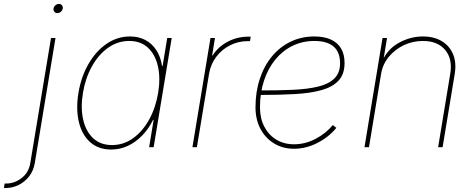

<svg xmlns="http://www.w3.org/2000/svg" viewBox="-110 -736 2375 960"><path d="M145 -545.9H167.5L64 79.1Q57.6 117.7 35.6 145.8Q13.7 173.8 -17.1 189Q-47.9 204.1 -81.5 204.1H-90.3L-86.9 181.6H-78.1Q-37.6 181.6 -2 154.3Q33.7 127 41.5 79.1ZM176.8 -670.4Q167.5 -670.4 161.9 -677.2Q156.2 -684.1 157.7 -693.4Q159.2 -703.1 167.2 -709.7Q175.3 -716.3 184.6 -716.3Q194.3 -716.3 199.7 -709.7Q205.1 -703.1 203.6 -693.4Q202.1 -684.1 194.3 -677.2Q186.5 -670.4 176.8 -670.4Z M446.3 11.7Q381.8 11.7 340.6 -25.4Q299.3 -62.5 284.2 -126.7Q269 -190.9 282.2 -271.5Q295.4 -351.6 332 -415.5Q368.7 -479.5 422.4 -516.6Q476.1 -553.7 540 -553.7Q583.5 -553.7 616.9 -535.9Q650.4 -518.1 671.9 -484.9Q693.4 -451.7 700.2 -406.2H703.1L726.1 -545.9H748.5L658.2 0H635.7L658.2 -136.7H655.3Q633.3 -91.8 600.8 -58.3Q568.4 -24.9 529.1 -6.6Q489.7 11.7 446.3 11.7ZM450.2 -10.7Q508.3 -10.7 555.9 -45.2Q603.5 -79.6 636 -138.7Q668.5 -197.8 680.7 -271.5Q692.9 -345.2 679.7 -404.1Q666.5 -462.9 630.1 -497.1Q593.8 -531.2 536.1 -531.2Q478.5 -531.2 430.4 -497.1Q382.3 -462.9 349.6 -404.1Q316.9 -345.2 304.7 -271.5Q292.5 -197.8 305.7 -138.7Q318.8 -79.6 355.5 -45.2Q392.1 -10.7 450.2 -10.7Z M852.1 0 942.4 -545.9H964.8L950.7 -459H953.6Q980 -501.5 1027.8 -527.1Q1075.7 -552.7 1131.8 -552.7Q1136.2 -552.7 1137.7 -552.7Q1139.2 -552.7 1143.6 -552.7L1140.1 -530.3Q1137.7 -530.3 1135.3 -530.3Q1132.8 -530.3 1128.4 -530.3Q1080.6 -530.3 1039.3 -509Q998 -487.8 970.5 -450.9Q942.9 -414.1 935.1 -366.2L874.5 0Z M1359.9 7.8Q1303.7 7.8 1260.3 -18.8Q1216.8 -45.4 1192.1 -92Q1167.5 -138.7 1167.5 -199.2Q1167.5 -276.9 1189 -341.8Q1210.4 -406.7 1250 -454.3Q1289.6 -502 1343.5 -527.8Q1397.5 -553.7 1461.9 -553.7Q1510.7 -553.7 1544.4 -538.3Q1578.1 -522.9 1595.5 -493.4Q1612.8 -463.9 1612.8 -421.4Q1612.8 -365.7 1583.3 -333.5Q1553.7 -301.3 1498.3 -285.6Q1442.9 -270 1364 -265.6Q1285.2 -261.2 1187 -261.2V-283.7Q1277.8 -283.7 1352.1 -286.9Q1426.3 -290 1479.5 -302.7Q1532.7 -315.4 1561.5 -343.3Q1590.3 -371.1 1590.3 -419.9Q1590.3 -475.6 1557.9 -503.4Q1525.4 -531.2 1461.9 -531.2Q1402.3 -531.2 1352.5 -506.8Q1302.7 -482.4 1266.4 -438Q1230 -393.6 1210 -332.8Q1189.9 -272 1189.9 -199.2Q1189.9 -144 1211.7 -102.5Q1233.4 -61 1271.7 -37.8Q1310.1 -14.6 1359.9 -14.6Q1416 -14.6 1467.8 -41.7Q1519.5 -68.8 1554.2 -110.8L1571.8 -96.7Q1534.2 -50.8 1477.3 -21.5Q1420.4 7.8 1359.9 7.8Z M1795.4 -366.2 1734.9 0H1712.4L1802.7 -545.9H1825.2L1805.7 -428.7H1799.8Q1828.1 -491.2 1885.3 -522.5Q1942.4 -553.7 2004.4 -553.7Q2060.5 -553.7 2099.4 -530Q2138.2 -506.3 2155.5 -464.4Q2172.9 -422.4 2163.6 -366.2L2103 0H2080.6L2141.1 -366.2Q2153.8 -440.4 2116.2 -485.8Q2078.6 -531.2 2004.4 -531.2Q1953.6 -531.2 1908.9 -510Q1864.3 -488.8 1833.7 -451.4Q1803.2 -414.1 1795.4 -366.2Z"/></svg>

Font: Inter Thin
Style: Italic
Weight: 250
Italic angle: -9.3988°
Designer: Rasmus Andersson
Foundry: rsms
Version: Version 4.001;git-66647c0bb